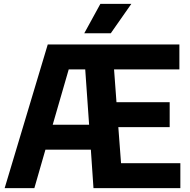

<svg xmlns="http://www.w3.org/2000/svg" viewBox="-20 -969 980 989"><path d="M4 0 226 -740H904V-611.5H567.5L580 -442.5H854V-314H589.5L603.5 -128.5H909V0H461.5L448 -198H214L157 0ZM334 -611.5 251.5 -326.5H439L419 -611.5ZM414 -797.5 497 -949H656.5L550.5 -797.5Z"/></svg>

Font: Encode Sans SemiCondensed SemiCondensed
Style: Bold
Weight: 700
Width: 4
Designer: Multiple Designers
Foundry: Impallari Type
Version: Version 3.000; ttfautohint (v1.8.3) -l 8 -r 50 -G 200 -x 14 